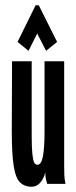

<svg xmlns="http://www.w3.org/2000/svg" viewBox="-20 -702 290 733"><path d="M100 11Q74 11 57 -5Q40 -21 32.5 -67Q25 -113 25 -202L26 -468H101V-186Q101 -139 103.5 -114.5Q106 -90 110.5 -81.5Q115 -73 123 -73Q138 -73 144 -106Q150 -139 150 -197V-468H225V-71Q225 -53 225.5 -35.5Q226 -18 230 0H160Q158 -9 155.5 -18Q153 -27 153 -44Q147 -20 133.5 -4.5Q120 11 100 11ZM89 -508 47 -542 116 -682H128L198 -542L156 -508L122 -574Z"/></svg>

Font: Inconsolata UltraCondensed ExtraBold
Style: Regular
Weight: 800
Width: 1
Monospace: yes
Designer: Raph Levien, Cyreal, Brenton Simpson
Foundry: Raph Levien, Cyreal, Google
Version: Version 3.001; ttfautohint (v1.8.2.53-6de2)